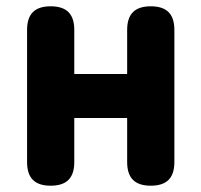

<svg xmlns="http://www.w3.org/2000/svg" viewBox="-20 -580 640 610"><path d="M141 10Q103 10 84.5 -8.5Q66 -27 66 -65V-485Q66 -523 84.5 -541.5Q103 -560 141 -560Q179 -560 197.5 -541.5Q216 -523 216 -485V-345H384V-485Q384 -523 402.5 -541.5Q421 -560 459 -560Q497 -560 515.5 -541.5Q534 -523 534 -485V-65Q534 -27 515.5 -8.5Q497 10 459 10Q421 10 402.5 -8.5Q384 -27 384 -65V-205H216V-65Q216 -27 197.5 -8.5Q179 10 141 10Z"/></svg>

Font: Maple Mono NL ExtraBold
Style: Regular
Weight: 800
Monospace: yes
Designer: subframe7536
Version: Version 7.000